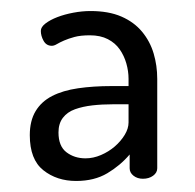

<svg xmlns="http://www.w3.org/2000/svg" viewBox="-20 -760 354 348"><path d="M144 -740Q177 -740 200 -730Q223 -720 237.5 -702.5Q252 -685 258.5 -663Q265 -641 265 -617V-455Q265 -447 257.5 -441.5Q250 -436 239 -436Q229 -436 222 -441.5Q215 -447 215 -455V-480Q198 -460 174.5 -446Q151 -432 118 -432Q83 -432 58.5 -451.5Q34 -471 34 -515Q34 -541 44.5 -558.5Q55 -576 74.5 -586Q94 -596 121.5 -600Q149 -604 182 -604H213V-617Q213 -631 209 -645Q205 -659 197 -670.5Q189 -682 175.5 -689Q162 -696 143 -696Q126 -696 115 -693Q104 -690 96 -686.5Q88 -683 83 -680Q78 -677 74 -677Q64 -677 59 -686Q54 -695 54 -704Q54 -711 62.5 -717.5Q71 -724 84 -729Q97 -734 113 -737Q129 -740 144 -740ZM213 -571H185Q165 -571 147.5 -569Q130 -567 116 -562Q102 -557 94 -546.5Q86 -536 86 -520Q86 -495 100.5 -484Q115 -473 135 -473Q149 -473 163 -479Q177 -485 188 -494.5Q199 -504 206 -515.5Q213 -527 213 -538Z"/></svg>

Font: AkaAcidDosis
Style: Regular
Weight: 400
Designer: Edgar Tolentino, Pablo Impallari, Igino Marini, Aka-Acid
Foundry: Edgar Tolentino, Pablo Impallari, Igino Marini, Cyberella
Version: Version 1.007